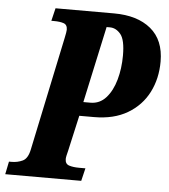

<svg xmlns="http://www.w3.org/2000/svg" viewBox="-72 -761 713 808"><g transform="rotate(5 285.0 -357.0)"><path d="M-20 0 -9 -54H2Q27 -54 48.5 -64Q70 -74 78 -112L179 -592Q185 -620 185 -628Q185 -649 169.5 -654.5Q154 -660 128 -660H117L130 -714H377Q476 -714 533 -667Q590 -620 590 -529Q590 -457 560.5 -399Q531 -341 473 -306.5Q415 -272 331 -272H269L235 -121Q232 -110 230 -100.5Q228 -91 228 -86Q228 -65 245 -59.5Q262 -54 287 -54H314L301 0ZM311 -331Q350 -331 376.5 -360.5Q403 -390 416.5 -438Q430 -486 430 -541Q430 -607 410.5 -630.5Q391 -654 365 -654H351L281 -331Z"/></g></svg>

Font: Noto Serif ExtraCondensed ExtraBold
Style: Italic
Weight: 800
Width: 2
Italic angle: -12°
Designer: Monotype Design Team
Foundry: Monotype Imaging Inc.
Version: Version 2.013